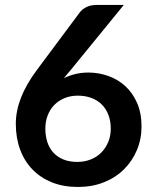

<svg xmlns="http://www.w3.org/2000/svg" viewBox="-20 -743 620 771"><path d="M335 -451.7Q376 -451.7 414.8 -438Q453.6 -424.3 483.2 -397.2Q512.7 -370.1 530.5 -329.6Q548.3 -289.1 548.3 -234.9Q548.3 -184.6 529.8 -140.4Q511.2 -96.2 477.8 -63Q444.3 -29.8 397.2 -11Q350.1 7.8 293 7.8Q234.9 7.8 189 -10.5Q143.1 -28.8 110.6 -62.3Q78.1 -95.7 60.8 -142.3Q43.5 -189 43.5 -246.1Q43.5 -296.9 64.2 -350.6Q85 -404.3 128.4 -462.4L300.8 -693.8Q310.1 -706.1 327.1 -714.6Q344.2 -723.1 367.2 -723.1H477.1L262.7 -460.4Q255.4 -452.1 249.3 -444.6Q243.2 -437 236.8 -429.2Q257.8 -439.5 282.2 -445.6Q306.6 -451.7 335 -451.7ZM162.1 -227.1Q162.1 -196.8 170.2 -172.1Q178.2 -147.5 194.6 -129.9Q210.9 -112.3 234.9 -102.5Q258.8 -92.8 290.5 -92.8Q319.8 -92.8 344.7 -102.8Q369.6 -112.8 387.2 -130.9Q404.8 -148.9 414.8 -173.1Q424.8 -197.3 424.8 -226.1Q424.8 -256.8 415.3 -281.7Q405.8 -306.6 388.4 -323.7Q371.1 -340.8 346.4 -349.9Q321.8 -358.9 292.5 -358.9Q263.2 -358.9 239 -348.9Q214.8 -338.9 197.8 -321.3Q180.7 -303.7 171.4 -279.3Q162.1 -254.9 162.1 -227.1Z"/></svg>

Font: Kantumruy
Style: Bold
Weight: 600
Foundry: Sovichet Tep
Version: Version 1.20 August 16, 2013